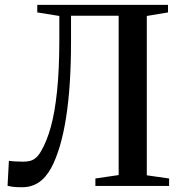

<svg xmlns="http://www.w3.org/2000/svg" viewBox="-20 -763 742 788"><path d="M70 5.5Q48 5.5 34.2 3.8Q20.5 2 11 -0.5L16.5 -103Q28 -101.5 41.2 -100.5Q54.5 -99.5 76 -99.5Q91 -99.5 103.8 -102.8Q116.5 -106 127.8 -115.8Q139 -125.5 149 -143.5Q172 -182.5 188.5 -241.8Q205 -301 214.2 -389.2Q223.5 -477.5 223.5 -602.5V-697.5L133 -712V-743H669.5V-712L582.5 -697.5V-43.5L674 -30.5V0H371.5V-30.5L467 -44.5V-698.5H271.5V-590.5Q271.5 -502 266.5 -424Q261.5 -346 251.2 -280.5Q241 -215 225.5 -163Q210 -111 190 -73.5Q167.5 -33 138.2 -13.8Q109 5.5 70 5.5Z"/></svg>

Font: Merriweather 96pt Medium
Style: Regular
Weight: 500
Version: Version 2.100